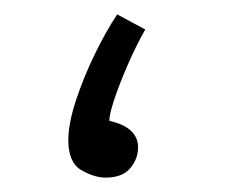

<svg xmlns="http://www.w3.org/2000/svg" viewBox="-20 -243 319 267"><path d="M127 4Q111 4 93 -6.5Q75 -17 75 -48Q75 -71 85.5 -103Q96 -135 111.5 -167Q127 -199 143 -223L182 -202Q169 -179 157.5 -152.5Q146 -126 139 -105Q132 -84 132 -75Q172 -66 172 -38Q172 -22 161 -9Q150 4 127 4Z"/></svg>

Font: Noto Sans Arabic Light
Style: Regular
Weight: 300
Designer: Monotype Design Team, Nadine Chahine, Nizar Qandah and Khaled Hosny
Foundry: Monotype Imaging Inc.
Version: Version 2.012; ttfautohint (v1.8.4.7-5d5b)